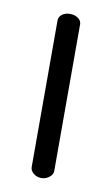

<svg xmlns="http://www.w3.org/2000/svg" viewBox="-63 -509 317 545"><g transform="rotate(10 95.5 -236.5)"><path d="M63 -26V-449Q63 -459 72 -466Q81 -473 95 -473Q109 -473 118.5 -466Q128 -459 128 -449V-26Q128 -16 118 -8Q108 0 95 0Q82 0 72.5 -8Q63 -16 63 -26Z"/></g></svg>

Font: Terminal Dosis
Style: Regular
Weight: 400
Designer: Edgar Tolentino, Pablo Impallari, Igino Marini
Foundry: Edgar Tolentino, Pablo Impallari, Igino Marini
Version: Version 1.007